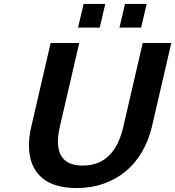

<svg xmlns="http://www.w3.org/2000/svg" viewBox="-20 -940 889 974"><path d="M127 -203Q127 -248 139 -299L237 -722H382L284 -299Q279 -278 276.5 -259Q274 -240 274 -222Q274 -100 400 -100Q561 -100 606 -299L704 -722H849L751 -299Q734 -227 700 -169Q666 -111 617 -70.5Q568 -30 505 -8Q442 14 368 14Q314 14 269.5 1.5Q225 -11 193.5 -37.5Q162 -64 144.5 -105Q127 -146 127 -203ZM586 -800 614 -920H724L696 -800ZM376 -800 404 -920H514L486 -800Z"/></svg>

Font: Perun
Style: Bold Italic
Weight: 700
Italic angle: -12°
Foundry: Copyright (c) Stefan Peev, Context Ltd, 2016
Version: Version 1.027